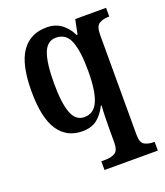

<svg xmlns="http://www.w3.org/2000/svg" viewBox="-142 -643 836 971"><g transform="rotate(-20 276.0 -157.0)"><path d="M252 232V185H276Q304 185 325 173.5Q346 162 346 118V43Q346 14 347 -22.5Q348 -59 350 -80H346Q326 -39 295.5 -14.5Q265 10 215 10Q132 10 86.5 -57Q41 -124 41 -268Q41 -412 87.5 -479Q134 -546 223 -546Q269 -546 301.5 -522Q334 -498 353 -458H358L374 -536H540V-489H534Q506 -489 485.5 -476.5Q465 -464 465 -418V120Q465 163 485.5 174Q506 185 535 185H539V232ZM249 -54Q301 -54 323.5 -107.5Q346 -161 346 -267Q346 -373 325 -427Q304 -481 249 -481Q202 -481 182 -428.5Q162 -376 162 -267Q162 -161 182 -107.5Q202 -54 249 -54Z"/></g></svg>

Font: Noto Serif Hebrew Condensed SemiBold
Style: Regular
Weight: 600
Width: 3
Designer: Monotype Design Team
Foundry: Monotype Imaging Inc.
Version: Version 2.004; ttfautohint (v1.8.4.7-5d5b)